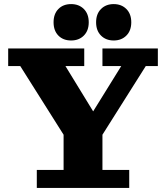

<svg xmlns="http://www.w3.org/2000/svg" viewBox="-20 -919 812 939"><path d="M298 -249 79 -596H20V-682H392V-596H300L453 -346H418L573 -596H481V-682H752V-596H693L474 -249ZM160 0V-88H291V-360H481V-88H612V0ZM536 -721Q498 -721 474 -745Q450 -769 450 -810Q450 -851 474 -875Q498 -899 536 -899Q574 -899 598 -875Q622 -851 622 -810Q622 -769 598 -745Q574 -721 536 -721ZM328 -721Q289 -721 265.5 -745Q242 -769 242 -810Q242 -851 265.5 -875Q289 -899 328 -899Q366 -899 390 -875Q414 -851 414 -810Q414 -769 390 -745Q366 -721 328 -721Z"/></svg>

Font: Montagu Slab 144pt
Style: Bold
Weight: 700
Designer: Florian Karsten
Foundry: Florian Karsten
Version: Version 1.000